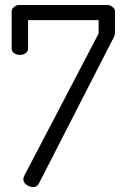

<svg xmlns="http://www.w3.org/2000/svg" viewBox="-20 -751 499 773"><path d="M443 -620Q443 -606 433 -591L136 -11Q129 2 114 2Q99 2 86.5 -7Q74 -16 74 -30Q74 -34 78 -44L377 -616V-670H93V-555Q93 -544 83 -537Q73 -530 60 -530Q46 -530 36.5 -537Q27 -544 27 -555V-706Q27 -715 36.5 -723Q46 -731 57 -731H412Q423 -731 433 -723Q443 -715 443 -706Z"/></svg>

Font: AkaAcidDosis
Style: Regular
Weight: 400
Designer: Edgar Tolentino, Pablo Impallari, Igino Marini, Aka-Acid
Foundry: Edgar Tolentino, Pablo Impallari, Igino Marini, Cyberella
Version: Version 1.007